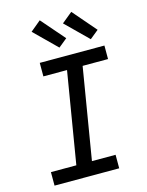

<svg xmlns="http://www.w3.org/2000/svg" viewBox="-141 -1067 883 1153"><g transform="rotate(-15 300.0 -491.0)"><path d="M51 0V-84H209L303 -651H156V-735H558V-651H400L306 -84H453V0ZM489 -793 352 -928 418 -982 543 -837ZM294 -793 157 -928 222 -982 348 -837Z"/></g></svg>

Font: Iosevka SS04 Medium Extended
Style: Italic
Weight: 500
Width: 7
Italic angle: -9°
Monospace: yes
Designer: Belleve Invis
Foundry: Belleve Invis
Version: Version 19.0.0; ttfautohint (v1.8.4)